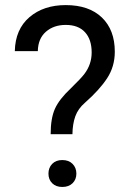

<svg xmlns="http://www.w3.org/2000/svg" viewBox="-20 -741 522 766"><path d="M269 -205.6H182.1Q182.1 -269 199.2 -307.1Q216.3 -345.2 261.7 -387.7Q304.7 -429.7 316.9 -446.3Q345.7 -484.4 345.7 -531.7Q345.7 -583.5 319.1 -612.5Q292.5 -641.6 242.2 -641.6Q194.3 -641.6 163.1 -614.3Q131.8 -586.9 130.9 -537.1H39.1Q41 -624 97.4 -672.4Q153.8 -720.7 242.2 -720.7Q335 -720.7 386.5 -671.1Q438 -621.6 438 -534.7Q438 -475.6 407.5 -429Q377 -382.3 319.3 -331.5Q291.5 -307.6 280.5 -277.1Q269.5 -246.6 269 -205.6ZM228.5 -102.5Q254.4 -102.5 269.5 -87.2Q284.7 -71.8 284.7 -48.3Q284.7 -24.9 269.5 -10Q254.4 4.9 228.5 4.9Q203.1 4.9 188.2 -10Q173.3 -24.9 173.3 -48.3Q173.3 -71.8 188.2 -87.2Q203.1 -102.5 228.5 -102.5Z"/></svg>

Font: Bert Sans Medium
Style: Regular
Weight: 500
Designer: Christian Robertson, Adam Twardoch, & Cristiano Sobral
Foundry: Google
Version: Version 12.135;January 10, 2020;FontCreator 12.0.0.2547 64-b